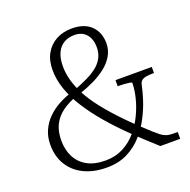

<svg xmlns="http://www.w3.org/2000/svg" viewBox="-129 -843 969 979"><g transform="rotate(-20 356.0 -354.0)"><path d="M598 -323Q592 -293 578.5 -250.5Q565 -208 542 -163Q519 -118 484.5 -78.5Q450 -39 401.5 -14.5Q353 10 289 10Q217 10 164.5 -16Q112 -42 84 -88.5Q56 -135 56 -197Q56 -240 71.5 -274.5Q87 -309 114 -336Q141 -363 177 -382.5Q213 -402 256 -415L267 -386Q220 -369 186 -344.5Q152 -320 134 -284.5Q116 -249 116 -199Q116 -148 136 -109Q156 -70 195.5 -48Q235 -26 295 -26Q348 -26 390.5 -48Q433 -70 464 -106.5Q495 -143 515.5 -186.5Q536 -230 546.5 -273Q557 -316 557 -351Q557 -355 544.5 -357Q532 -359 514.5 -360Q497 -361 483 -361H481V-394H678V-361H676Q653 -361 636.5 -358.5Q620 -356 610.5 -348Q601 -340 598 -323ZM689 0H581Q516 -58 457.5 -115Q399 -172 351.5 -227.5Q304 -283 269 -338Q234 -393 215.5 -446.5Q197 -500 197 -552Q197 -604 218 -641Q239 -678 276 -698Q313 -718 361 -718Q429 -718 465.5 -682Q502 -646 502 -587Q502 -551 484.5 -520.5Q467 -490 436.5 -466Q406 -442 367.5 -423.5Q329 -405 287 -391L271 -419Q310 -434 342.5 -449.5Q375 -465 399 -484Q423 -503 436 -528Q449 -553 449 -585Q449 -628 426.5 -655Q404 -682 361 -682Q330 -682 305.5 -668Q281 -654 267 -625Q253 -596 253 -551Q253 -513 264 -473.5Q275 -434 298 -391Q321 -348 358.5 -300.5Q396 -253 448 -199Q500 -145 569 -83Q586 -68 599.5 -57.5Q613 -47 628 -42Q643 -37 665 -37H689Z"/></g></svg>

Font: Roboto Serif 36pt ExtraLight
Style: Regular
Weight: 250
Designer: Greg Gazdowicz
Foundry: Commercial Type
Version: Version 1.008